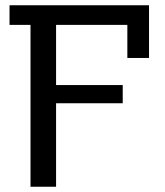

<svg xmlns="http://www.w3.org/2000/svg" viewBox="-20 -710 626 730"><path d="M96 0V-615.4H16.2V-690H546.6V-489.6H464.2V-615.4H193.2V-386.6H446.6V-317.4H193.2V0Z"/></svg>

Font: Mozilla Headline ExtraLight
Style: Regular
Weight: 200
Designer: Studio DRAMA
Foundry: Studio DRAMA
Version: Version 1.000